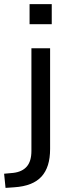

<svg xmlns="http://www.w3.org/2000/svg" viewBox="-76 -722 337 935"><path d="M68 -604V-702H176V-604ZM-49 193 -56 124 -12 120Q32 115 54.5 89Q77 63 77 13V-487H168V3Q168 48 157.5 81.5Q147 115 126 138Q105 161 72 174Q39 187 -6 190Z"/></svg>

Font: Nunito Sans 12pt Medium
Style: Regular
Weight: 500
Designer: Vernon Adams
Foundry: Vernon Adams
Version: Version 3.101;gftools[0.9.27]